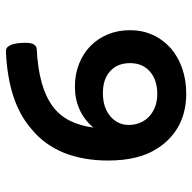

<svg xmlns="http://www.w3.org/2000/svg" viewBox="-20 -610 641 640"><g transform="rotate(90 300.0 -289.5)"><path d="M268.1 -219.2Q227.5 -219.2 193.1 -232.7Q158.7 -246.1 133.3 -270.5Q107.9 -295.4 94 -329.1Q80.1 -362.8 80.1 -402.8Q80.1 -443.4 95.5 -477.8Q110.8 -512.2 139.6 -538.1Q168 -563 207 -576.7Q246.1 -590.3 292.5 -590.3Q350.1 -590.3 397 -566.4Q444.3 -541 474.1 -494.1Q514.6 -433.1 514.6 -329.6Q514.6 -247.6 488.8 -182.6Q460.9 -115.2 408.2 -73.2Q319.8 3.4 151.9 10.7Q138.7 11.7 132.3 0Q125.5 -10.7 123 -34.2Q122.1 -46.9 122.1 -53.2Q122.1 -69.8 125.5 -78.1Q130.9 -90.8 141.6 -91.8Q271 -98.1 334.5 -145.5Q364.7 -168.5 381.6 -201.7Q398.4 -234.9 404.8 -280.8Q352.1 -219.2 268.1 -219.2ZM368.7 -465.8Q339.4 -493.7 292.5 -493.7Q246.1 -493.7 217.8 -469.2Q189.9 -444.3 189.9 -403.3Q189.9 -359.4 218.3 -335.4Q244.1 -312.5 290 -312.5Q336.9 -312.5 366.2 -336.4Q396 -361.3 396 -398.9Q396 -418.5 388.9 -435.8Q381.8 -453.1 368.7 -465.8Z"/></g></svg>

Font: Courier Prime SemiBold
Style: Regular
Weight: 600
Designer: Alan Dague-Greene
Foundry: Quote-Unquote Apps
Version: Version 1.202